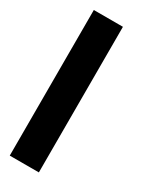

<svg xmlns="http://www.w3.org/2000/svg" viewBox="-134 -500 415 533"><g transform="rotate(30 73.5 -233.5)"><path d="M0 -466.7V0H93.3V-466.7Z"/></g></svg>

Font: Qahiri
Style: Regular
Weight: 400
Designer: Khaled Hosny
Foundry: Alif Type
Version: Version 3.00